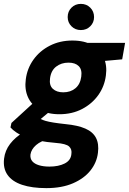

<svg xmlns="http://www.w3.org/2000/svg" viewBox="-52 -738 665 990"><path d="M187 232Q113 232 62 215Q11 198 -13 164Q-37 130 -31 80Q-26 38 0 4Q26 -30 69.5 -56.5Q113 -83 170 -102L210 -25Q159 -12 134 10Q109 32 105 59Q103 80 114.5 93.5Q126 107 149 114Q172 121 203 121Q250 121 281.5 105Q313 89 316 57Q320 32 304.5 17.5Q289 3 237 -1Q188 -5 149.5 -12.5Q111 -20 81.5 -31Q52 -42 32.5 -55Q13 -68 2 -81L7 -104L137 -223L238 -191L78 -58L137 -136Q147 -130 157.5 -124.5Q168 -119 183.5 -114.5Q199 -110 224 -106Q249 -102 286 -98Q349 -92 388 -75Q427 -58 443 -27Q459 4 453 50Q447 100 414.5 141Q382 182 324.5 207Q267 232 187 232ZM254 -149Q193 -149 151.5 -173Q110 -197 92 -237.5Q74 -278 81 -329Q88 -385 120.5 -430.5Q153 -476 205 -502.5Q257 -529 321 -529Q384 -529 424.5 -505Q465 -481 483 -440.5Q501 -400 494 -349Q487 -293 455 -248Q423 -203 371.5 -176Q320 -149 254 -149ZM274 -262Q312 -262 337 -283Q362 -304 367 -343Q372 -379 354 -397Q336 -415 301 -415Q264 -415 237.5 -394.5Q211 -374 206 -334Q201 -298 220.5 -280Q240 -262 274 -262ZM389 -415 385 -517H593L578 -432ZM365 -583Q336 -583 316.5 -602.5Q297 -622 297 -650Q297 -679 316.5 -698.5Q336 -718 365 -718Q394 -718 413.5 -698.5Q433 -679 433 -650Q433 -622 413.5 -602.5Q394 -583 365 -583Z"/></svg>

Font: DM Sans 11pt Black
Style: Italic
Weight: 900
Italic angle: -10°
Version: Version 4.004;gftools[0.9.30]